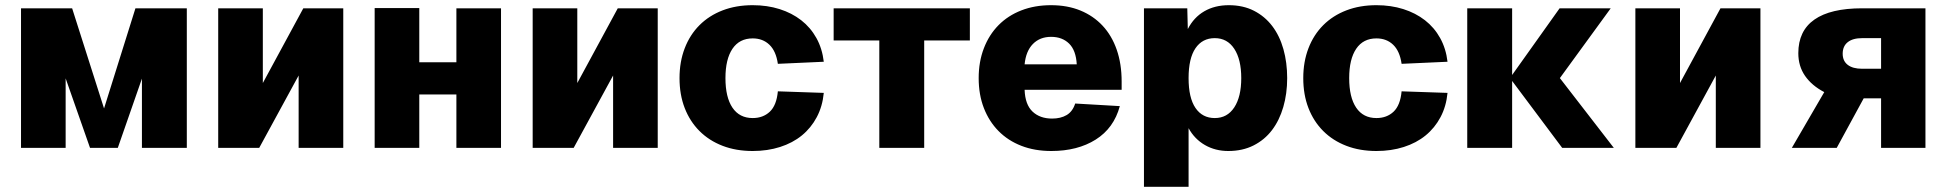

<svg xmlns="http://www.w3.org/2000/svg" viewBox="-20 -570 7502 740"><path d="M61 0V-538H258L381 -152L502 -538H700V0H527V-267L434 0H327L233 -268V0Z M821 0V-538H993V-250L1149 -538H1303V0H1131V-279L979 0Z M1424 0V-539H1596V-330H1739V-538H1911V0H1739V-206H1596V0Z M2033 0V-538H2205V-250L2361 -538H2515V0H2343V-279L2191 0Z M2881 12Q2817 12 2765 -8Q2713 -28 2676 -65Q2639 -102 2619 -153.5Q2599 -205 2599 -269Q2599 -332 2619 -384Q2639 -436 2676 -473Q2713 -510 2765 -530Q2817 -550 2881 -550Q2937 -550 2984.5 -535Q3032 -520 3068 -492Q3104 -464 3126.5 -423.5Q3149 -383 3155 -332L2978 -324Q2971 -373 2945.5 -397.5Q2920 -422 2881 -422Q2830 -422 2803 -382Q2776 -342 2776 -269Q2776 -195 2803 -155Q2830 -115 2881 -115Q2921 -115 2947 -139.5Q2973 -164 2978 -218L3155 -212Q3150 -160 3128 -118.5Q3106 -77 3070.5 -48Q3035 -19 2986.5 -3.5Q2938 12 2881 12Z M3369 0V-414H3193V-538H3718V-414H3542V0Z M4032 12Q3968 12 3916.5 -8Q3865 -28 3828.5 -65Q3792 -102 3772 -153.5Q3752 -205 3752 -269Q3752 -332 3772 -384Q3792 -436 3828.5 -473Q3865 -510 3916.5 -530Q3968 -550 4031 -550Q4094 -550 4144 -529.5Q4194 -509 4229.5 -471Q4265 -433 4284 -378.5Q4303 -324 4303 -256V-224H3929Q3931 -167 3959.5 -140Q3988 -113 4035 -113Q4068 -113 4091 -126.5Q4114 -140 4124 -171L4296 -161Q4273 -76 4203 -32Q4133 12 4032 12ZM4130 -322Q4127 -376 4100.5 -402Q4074 -428 4031 -428Q3988 -428 3961 -400.5Q3934 -373 3929 -322Z M4389 150V-538H4556L4558 -458Q4581 -503 4621.5 -526.5Q4662 -550 4716 -550Q4771 -550 4813 -528.5Q4855 -507 4883.5 -469.5Q4912 -432 4926.5 -380.5Q4941 -329 4941 -269Q4941 -209 4926 -157.5Q4911 -106 4882.5 -68.5Q4854 -31 4811.5 -9.5Q4769 12 4714 12Q4664 12 4624 -11Q4584 -34 4561 -76V150ZM4662 -115Q4710 -115 4737 -156Q4764 -197 4764 -269Q4764 -341 4737 -382Q4710 -423 4662 -423Q4614 -423 4587.5 -384Q4561 -345 4561 -269Q4561 -193 4587.5 -154Q4614 -115 4662 -115Z M5285 12Q5221 12 5169 -8Q5117 -28 5080 -65Q5043 -102 5023 -153.5Q5003 -205 5003 -269Q5003 -332 5023 -384Q5043 -436 5080 -473Q5117 -510 5169 -530Q5221 -550 5285 -550Q5341 -550 5388.5 -535Q5436 -520 5472 -492Q5508 -464 5530.5 -423.5Q5553 -383 5559 -332L5382 -324Q5375 -373 5349.5 -397.5Q5324 -422 5285 -422Q5234 -422 5207 -382Q5180 -342 5180 -269Q5180 -195 5207 -155Q5234 -115 5285 -115Q5325 -115 5351 -139.5Q5377 -164 5382 -218L5559 -212Q5554 -160 5532 -118.5Q5510 -77 5474.5 -48Q5439 -19 5390.5 -3.5Q5342 12 5285 12Z M6001 0 5808 -258V0H5635V-538H5808V-281L5991 -538H6188L5992 -269L6200 0Z M6283 0V-538H6455V-250L6611 -538H6765V0H6593V-279L6441 0Z M6886 0 7011 -215Q6963 -240 6937 -277.5Q6911 -315 6911 -365Q6911 -451 6973 -494.5Q7035 -538 7157 -538H7401V0H7230V-191H7163L7059 0ZM7230 -305V-423H7157Q7121 -423 7101.5 -407.5Q7082 -392 7082 -363Q7082 -335 7101.5 -320Q7121 -305 7157 -305Z"/></svg>

Font: Geist ExtBd
Style: Regular
Weight: 400
Designer: Basement.studio, Andrés Briganti, Mateo Zaragoza
Foundry: Basement.studio, Vercel, Andrés Briganti, Guido Ferreyra, Mateo Zaragoza
Version: Version 1.401